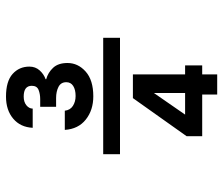

<svg xmlns="http://www.w3.org/2000/svg" viewBox="-72 -672 744 640"><g transform="rotate(-90 300.0 -352.0)"><path d="M299 -413Q253 -413 221.5 -438Q190 -463 187 -508H251Q253 -490 267 -481Q281 -472 300 -472Q321 -472 333.5 -480Q346 -488 346 -503Q346 -521 330.5 -529Q315 -537 293 -537H264V-590H289Q307 -590 320.5 -595.5Q334 -601 334 -618Q334 -645 298 -645Q280 -645 269 -636Q258 -627 258 -615H194Q196 -656 224.5 -680Q253 -704 298 -704Q349 -704 373.5 -682Q398 -660 398 -626Q398 -606 385.5 -592Q373 -578 356 -572V-570Q378 -564 394 -547Q410 -530 410 -499Q410 -464 381.5 -438.5Q353 -413 299 -413ZM106 -324V-380H494V-324ZM305 0V-50H166V-102L293 -281H372V-107H402V-50H372V0ZM238 -107H310V-211Z"/></g></svg>

Font: DM Mono
Style: Regular
Weight: 400
Designer: Colophon Foundry
Foundry: Colophon Foundry
Version: Version 1.000; ttfautohint (v1.8.2.53-6de2)